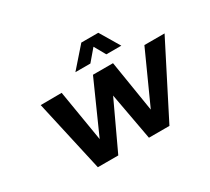

<svg xmlns="http://www.w3.org/2000/svg" viewBox="-144 -1005 1370 1252"><g transform="rotate(-30 540.5 -379.0)"><path d="M147.9 -537.1 306.2 -538.1 370.1 -152.8 542 -538.1H692.9L754.9 -152.8L929.2 -538.1H1081.1L807.1 0H652.8L587.9 -355L421.9 0H268.1ZM451.2 -609.9 581.1 -757.8H709L796.9 -609.9H684.1L636.2 -694.8L564 -609.9Z"/></g></svg>

Font: Trueno SemiBold
Style: Italic
Weight: 600
Designer: Julieta Ulanovsky
Foundry: Julieta Ulanovsky
Version: Version 3.001b | FøM Fix